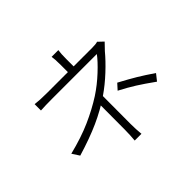

<svg xmlns="http://www.w3.org/2000/svg" viewBox="-175 -1054 1351 1351"><g transform="rotate(-45 500.0 -379.0)"><path d="M536 -708V-615H479V-708Q479 -767 474 -794H541Q536 -767 536 -708ZM767 -557Q725 -506 662.5 -447.5Q600 -389 533 -343Q451 -287 354.5 -243.5Q258 -200 125 -160L90 -214Q219 -246 316 -289Q413 -332 494 -384Q561 -428 622 -485Q683 -542 713 -583H273Q199 -583 154 -580V-643Q199 -637 272 -637H722Q759 -637 775 -643L814 -606Q791 -582 767 -557ZM533 -67Q533 -16 538 36H471Q473 12 474.5 -14.5Q476 -41 476 -67L477 -343L534 -369ZM634 -297 672 -339Q747 -299 797 -269Q847 -239 913 -194L875 -146Q801 -199 751 -230.5Q701 -262 634 -297Z"/></g></svg>

Font: 寒蝉端黑体 Light
Style: Regular
Weight: 300
Designer: ChillDuanSans {Warren2060}; 
Source Han Sans {Ryoko NISHIZUKA 西塚涼子 (kana, bopomofo & ideographs); Paul D. Hunt (Latin, G
Foundry: ChillType&Adobe
Version: Version 1.300;Glyphs 3.3 (3306)